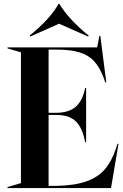

<svg xmlns="http://www.w3.org/2000/svg" viewBox="-20 -952 625 972"><path d="M18 -5 86 -25V-687L18 -707V-712H472L483 -770H488L518 -535H513L506 -555Q486 -609 458 -640.5Q430 -672 384 -686.5Q338 -701 264 -701H226V-381H271Q332 -383 365 -413Q398 -443 411 -506H416V-232H411Q398 -303 365.5 -336Q333 -369 271 -370H226V-11H266Q358 -13 416.5 -33.5Q475 -54 509.5 -93.5Q544 -133 566 -197L575 -224H580L542 0H18ZM133 -767 130 -772Q179 -811 217.5 -853Q256 -895 276 -932H281Q304 -893 343 -851Q382 -809 429 -772L426 -767L279 -832Z"/></svg>

Font: Nyght Serif Medium
Style: Regular
Weight: 500
Designer: Maksym Kobuzan
Version: Version 0.410